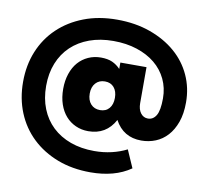

<svg xmlns="http://www.w3.org/2000/svg" viewBox="-85 -772 1056 976"><g transform="rotate(10 443.0 -284.0)"><path d="M395 -94Q360 -94 330 -107.5Q300 -121 278.5 -145.5Q257 -170 245 -205Q233 -240 233 -284Q233 -327 245 -362.5Q257 -398 278.5 -422.5Q300 -447 330 -460.5Q360 -474 395 -474Q430 -474 453.5 -463.5Q477 -453 496 -433V-466H631V-280Q631 -248 645.5 -229Q660 -210 683 -210Q710 -210 725.5 -236Q741 -262 741 -324Q741 -378 719.5 -423Q698 -468 659 -500Q620 -532 565 -550Q510 -568 443 -568Q375 -568 320 -548Q265 -528 226 -491Q187 -454 166 -401.5Q145 -349 145 -284Q145 -219 166 -166.5Q187 -114 226 -77Q265 -40 320 -20Q375 0 443 0Q490 0 532.5 -10Q575 -20 610 -38L650 53Q608 82 556 96Q504 110 443 110Q348 110 271.5 80.5Q195 51 140 -1.5Q85 -54 55.5 -126Q26 -198 26 -284Q26 -370 55.5 -442Q85 -514 140 -566.5Q195 -619 271.5 -648.5Q348 -678 443 -678Q537 -678 614 -650.5Q691 -623 746 -575.5Q801 -528 830.5 -463.5Q860 -399 860 -324Q860 -265 844.5 -222Q829 -179 803 -150.5Q777 -122 742.5 -108Q708 -94 669 -94Q576 -94 532 -176Q488 -94 395 -94ZM436 -210Q466 -210 483 -230Q500 -250 500 -284Q500 -318 483 -338Q466 -358 436 -358Q406 -358 388 -338Q370 -318 370 -284Q370 -250 388 -230Q406 -210 436 -210Z"/></g></svg>

Font: Celebes Black
Style: Regular
Weight: 900
Designer: Anugrah Pasau
Foundry: Lafontype
Version: Version 1.000; ttfautohint (v1.8.4)